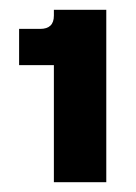

<svg xmlns="http://www.w3.org/2000/svg" viewBox="-20 -724 277 392"><path d="M90 -352V-591H19V-665H62Q90 -665 90 -692V-704H197V-352Z"/></svg>

Font: Host Grotesk ExtraBold
Style: Regular
Weight: 800
Designer: Doğukan Karapınar
Foundry: Element Type
Version: Version 1.003; ttfautohint (v1.8.4.7-5d5b)